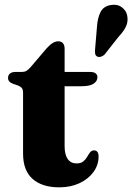

<svg xmlns="http://www.w3.org/2000/svg" viewBox="-20 -784 562 816"><path d="M55.7 -420.9 36.3 -427.5Q24.7 -431.7 19.5 -437.9Q14.2 -444.1 14.2 -452.8Q14.2 -465.1 22.6 -471.6Q30.9 -478.2 44.4 -478.2H73.3Q84.1 -478.2 92.4 -482.9Q100.6 -487.7 111.4 -500.2L178.9 -579.4Q192.4 -594.3 204.4 -601.4Q216.4 -608.5 227.8 -608.5Q240.4 -608.5 247.5 -600.3Q254.6 -592.2 254.6 -576.9V-162.7Q254.6 -126.9 267.7 -108.2Q280.8 -89.5 304.9 -89.5Q323.7 -89.5 333.9 -97.9Q344.2 -106.3 350.3 -117.2Q356.4 -128.1 362.8 -136.5Q369.2 -144.9 379.8 -144.9Q388.6 -144.9 393.7 -138.8Q398.9 -132.8 398.9 -118.4Q398.9 -82.9 377.4 -53.2Q355.9 -23.5 318.1 -5.6Q280.3 12.2 231.9 12.2Q159.1 12.2 118.6 -23.5Q78 -59.3 78 -131.7V-389.5Q78 -403.3 72.8 -409.8Q67.6 -416.3 55.7 -420.9ZM190.1 -417.5V-478.2H364.3Q378.1 -478.2 386.1 -472.4Q394.1 -466.6 394.1 -455.7Q394.1 -439.5 378.2 -428.5Q362.3 -417.5 326.3 -417.5ZM392.2 -671Q394.7 -708.1 407.3 -732.8Q420 -757.6 450.3 -762.5Q478.1 -767.6 497.6 -753.2Q517.1 -738.8 520.7 -717.1Q525.2 -693.1 515.8 -672.3Q506.4 -651.6 484.4 -628.3L424 -551.7Q417.8 -545.9 409.4 -543.2Q401 -540.5 393.9 -543.4Q386 -547.2 384.7 -554.6Q383.4 -562 383.8 -570.7Z"/></svg>

Font: Fraunces
Style: Regular
Weight: 900
Version: Version 1.000;[b76b70a41]